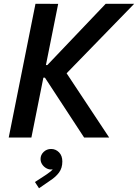

<svg xmlns="http://www.w3.org/2000/svg" viewBox="-20 -740 742 1033"><path d="M170.9 -719.7 293 -719.2 227.1 -390.1H234.9L548.8 -719.7H702.1L338.4 -345.7L567.4 0H432.6L221.7 -322.3H213.4L148.9 0H26.9ZM168 239.3 223.6 203.1 232.9 196.8Q254.9 182.1 263.7 170.9Q257.8 171.9 253.9 171.9Q240.7 171.9 227.8 164.3Q214.8 156.7 206.5 143.8Q198.2 130.9 198.2 115.2Q198.2 93.3 214.8 77.4Q231.4 61.5 254.9 61.5Q279.8 61.5 297.6 79.6Q315.4 97.7 315.4 128.9Q315.4 164.1 297.6 188.2Q279.8 212.4 250 231.4L189.9 272.9Z"/></svg>

Font: Reddit Sans Chocolate SemiBold
Style: Italic
Weight: 600
Italic angle: -11.25°
Designer: Stephen Hutchings
Version: Version 1.013